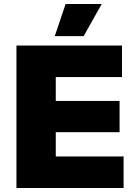

<svg xmlns="http://www.w3.org/2000/svg" viewBox="-20 -937 674 957"><path d="M62 0V-710H588V-553H258V-434H576V-278H258V-157H596V0ZM253 -757 307 -917H487L397 -757Z"/></svg>

Font: Geist Black
Style: Regular
Weight: 400
Designer: Basement.studio, Andrés Briganti, Mateo Zaragoza
Foundry: Basement.studio, Vercel, Andrés Briganti, Guido Ferreyra, Mateo Zaragoza
Version: Version 1.401